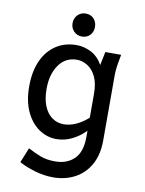

<svg xmlns="http://www.w3.org/2000/svg" viewBox="-96 -767 779 1029"><g transform="rotate(10 293.0 -252.5)"><path d="M55 -263Q55 -345 81.5 -403.5Q108 -462 156 -493.5Q204 -525 268 -525Q308 -525 346.5 -505.5Q385 -486 410 -442L425 -515H511L503 -471Q499 -449 497.5 -431.5Q496 -414 496 -393V-46Q496 31 466 85Q436 139 383.5 167Q331 195 265 195Q216 195 165 180Q114 165 79 145L112 64Q147 83 181 96Q215 109 261 109Q325 109 364.5 71Q404 33 404 -49V-83Q372 -50 331.5 -30Q291 -10 247 -10Q195 -10 151 -40.5Q107 -71 81 -127.5Q55 -184 55 -263ZM149 -266Q149 -211 165 -172.5Q181 -134 209 -114.5Q237 -95 272 -95Q305 -95 339 -110.5Q373 -126 404 -154V-283Q404 -341 386.5 -377Q369 -413 341 -430.5Q313 -448 283 -448Q221 -448 185 -397Q149 -346 149 -266ZM225 -637Q225 -664 242.5 -682Q260 -700 286 -700Q314 -700 330.5 -682Q347 -664 347 -637Q347 -611 330.5 -593Q314 -575 286 -575Q260 -575 242.5 -593Q225 -611 225 -637Z"/></g></svg>

Font: Radio Canada
Style: Regular
Weight: 400
Designer: Charles Daoud, Etienne Aubert Bonn, Alexandre Saumier Demers, Jacques Le Bailly
Foundry: Radio-Canada
Version: Version 2.104;gftools[0.9.28.dev5+ged2979d]